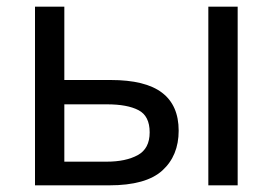

<svg xmlns="http://www.w3.org/2000/svg" viewBox="-20 -556 818 576"><path d="M85 0V-536H173V-316H312Q416 -316 466 -278Q516 -240 516 -164Q516 -89 467 -44.5Q418 0 308 0ZM605 0V-536H693V0ZM173 -71H300Q357 -71 393 -90.5Q429 -110 429 -159Q429 -208 395.5 -225.5Q362 -243 301 -243H173Z"/></svg>

Font: Noto Sans
Style: Regular
Weight: 400
Designer: Monotype Design Team
Foundry: Monotype Imaging Inc.
Version: Version 1.902